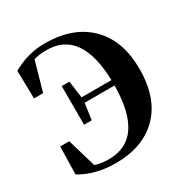

<svg xmlns="http://www.w3.org/2000/svg" viewBox="-178 -915 1050 1084"><g transform="rotate(-30 347.5 -373.5)"><path d="M48 -710Q148 -767 259 -767Q434 -767 538 -672Q651 -568 651 -374Q651 -181 545 -78Q444 20 269 20Q138 20 40 -39L44 -219H103L158 -32Q197 -19 247 -19Q479 -19 482 -364H287L272 -258H222V-510H272L287 -399H482Q473 -729 249 -729Q199 -729 165 -718L111 -528H52Z"/></g></svg>

Font: Source Han Serif CN Heavy
Style: Regular
Weight: 900
Designer: Ryoko NISHIZUKA  (kana & ideographs); Frank Grießhammer (Latin, Greek & Cyrillic); Wenlong ZHANG  (bopomofo); Sandoll Co
Foundry: Adobe Systems Incorporated
Version: Version 1.000;PS 1;hotconv 16.6.53;makeotf.lib2.5.65590